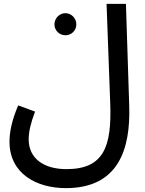

<svg xmlns="http://www.w3.org/2000/svg" viewBox="-20 -739 749 991"><path d="M29 -8C29 158 169 232 320 232C593 232 654 29 647 -192L630 -719H530L549 -205C557 16 517 134 323 134C206 134 128 79 128 -20C128 -60 139 -105 161 -163L74 -195C40 -116 29 -55 29 -8ZM318 -557C349 -557 374 -582 374 -613C374 -644 349 -671 318 -671C286 -671 261 -644 261 -613C261 -582 286 -557 318 -557Z"/></svg>

Font: Noto Sans Arabic UI Md
Style: Regular
Weight: 500
Designer: Monotype Design Team, Nadine Chahine and Nizar Qandah
Foundry: Monotype Imaging Inc.
Version: Version 2.010